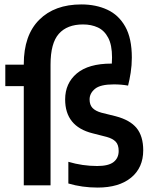

<svg xmlns="http://www.w3.org/2000/svg" viewBox="-20 -838 687 868"><path d="M421.5 10Q351 10 289 -8.5V-106.5Q353 -87.5 419.5 -87.5Q470.5 -87.5 493.5 -105.5Q516.5 -123.5 516.5 -155.5Q516.5 -183.5 503 -197.5Q489.5 -211.5 462.5 -219L398 -235.5Q274.5 -266.5 274.5 -388.5Q274.5 -461.5 327.2 -506Q380 -550.5 483.5 -550.5H485.5Q486.5 -564.5 486.5 -578.5Q486.5 -634.5 469.2 -667.2Q452 -700 422.5 -713.8Q393 -727.5 355.5 -727.5Q283.5 -727.5 246 -685.2Q208.5 -643 208.5 -546V0H87.5V-448.5H4V-545.5H87.5V-548Q87.5 -678.5 157 -748.2Q226.5 -818 348 -818Q413.5 -818 465 -794.2Q516.5 -770.5 546.2 -717.8Q576 -665 576 -577.5Q576 -543 570.8 -509.5Q565.5 -476 559 -451Q529.5 -456.5 494.5 -456.5Q433.5 -456.5 409.2 -436.2Q385 -416 385 -388.5Q385 -364 398.2 -350Q411.5 -336 438.5 -328.5L503 -312.5Q568 -295.5 597.8 -258.8Q627.5 -222 627.5 -158.5Q627.5 -80 572.8 -35Q518 10 421.5 10Z"/></svg>

Font: Encode Sans Condensed Condensed SemiBold
Style: Regular
Weight: 600
Width: 3
Designer: Multiple Designers
Foundry: Impallari Type
Version: Version 3.000; ttfautohint (v1.8.3) -l 8 -r 50 -G 200 -x 14 